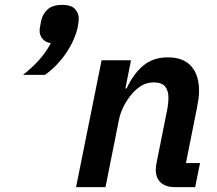

<svg xmlns="http://www.w3.org/2000/svg" viewBox="-20 -770 892 790"><path d="M293 0 398 -522H519L496 -406H501Q530 -468 570.5 -501Q611 -534 671 -534Q734 -534 766.5 -498Q799 -462 799 -396Q799 -379 796.5 -361.5Q794 -344 790 -324L745 -99H803L783 0H699Q663 0 642 -18.5Q621 -37 621 -71Q621 -85 624 -99L667 -314Q673 -342 673 -369Q673 -398 659 -414.5Q645 -431 612 -431Q586 -431 564 -418.5Q542 -406 524 -385Q504 -362 489.5 -334Q475 -306 469 -275L414 0ZM236 -750Q273 -750 288.5 -733Q304 -716 304 -694Q304 -678 299 -655Q294 -632 282.5 -606Q271 -580 254 -554.5Q237 -529 214.5 -505Q192 -481 165 -462H75Q115 -494 142 -524.5Q169 -555 189 -592Q165 -597 154 -611.5Q143 -626 143 -643Q143 -650 145 -661Q147 -672 149 -683Q155 -712 175.5 -731Q196 -750 236 -750Z"/></svg>

Font: IBM Plex Sans SmBld
Style: Italic
Weight: 600
Italic angle: -11°
Designer: Mike Abbink, Paul van der Laan, Pieter van Rosmalen
Foundry: Bold Monday
Version: Version 3.005